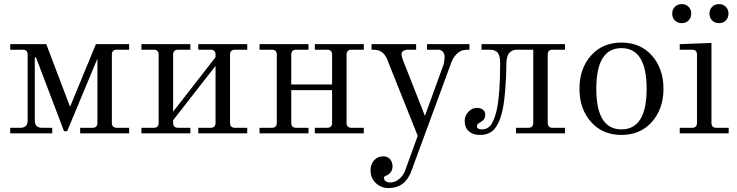

<svg xmlns="http://www.w3.org/2000/svg" viewBox="-20 -657 3632 946"><path d="M30.3 0V-27.3H80.6Q116.2 -27.3 116.2 -63.5V-388.2Q116.2 -412.1 92.3 -412.1H30.3V-439.5H208L325.2 -130.9L452.6 -439.5H616.2V-412.1H555.7Q531.2 -412.1 531.2 -387.7V-51.8Q531.2 -27.3 555.7 -27.3H616.2V0H375V-27.3H435.5Q460 -27.3 460 -51.8V-367.2H459.5L311 -10.7H295.4L157.2 -374.5H151.4V-63.5Q151.4 -27.3 187 -27.3H237.3V0Z M676.8 0V-27.3H737.3Q761.7 -27.3 761.7 -51.8V-387.7Q761.7 -412.1 737.3 -412.1H676.8V-439.5H918V-412.1H857.4Q833 -412.1 833 -387.7V-106.9L1042 -375V-387.7Q1042 -412.1 1017.6 -412.1H957V-439.5H1198.2V-412.1H1137.7Q1113.3 -412.1 1113.3 -387.7V-51.8Q1113.3 -27.3 1137.7 -27.3H1198.2V0H957V-27.3H1017.6Q1042 -27.3 1042 -51.8V-332.5L833 -64.5V-51.8Q833 -27.3 857.4 -27.3H918V0Z M1258.8 0V-27.3H1319.3Q1343.8 -27.3 1343.8 -51.8V-387.7Q1343.8 -412.1 1319.3 -412.1H1258.8V-439.5H1500V-412.1H1439.5Q1415 -412.1 1415 -387.7V-240.7H1616.2V-387.7Q1616.2 -412.1 1591.8 -412.1H1531.2V-439.5H1772.5V-412.1H1711.9Q1687.5 -412.1 1687.5 -387.7V-51.8Q1687.5 -27.3 1711.9 -27.3H1772.5V0H1531.2V-27.3H1591.8Q1616.2 -27.3 1616.2 -51.8V-212.9H1415V-51.8Q1415 -27.3 1439.5 -27.3H1500V0Z M1805.7 182.6Q1805.7 152.3 1823.2 132.8Q1840.8 113.3 1868.2 113.3Q1889.6 113.3 1901.9 127.7Q1914.1 142.1 1914.1 162.1Q1914.1 179.7 1904.8 191.7Q1895.5 203.6 1884.3 207.5Q1872.1 211.9 1872.1 217.8Q1872.1 228.5 1877.9 233.9Q1887.7 242.2 1902.8 242.2Q1925.8 242.2 1946.3 225.3Q1966.8 208.5 1976.6 182.1L2038.1 12.2L1891.6 -354.5Q1887.2 -366.2 1884.3 -372.3Q1881.3 -378.4 1875.7 -386Q1870.1 -393.6 1862.8 -398.9Q1851.1 -407.7 1840.3 -409.9Q1829.6 -412.1 1810.5 -412.1V-439.5H2030.3V-412.1H1989.3Q1977.1 -412.1 1967.8 -406.7Q1958.5 -401.4 1958.5 -391.6Q1958.5 -378.9 1963.9 -364.7L2073.7 -85.9L2164.1 -335.4Q2170.4 -351.6 2170.4 -378.9Q2170.4 -392.1 2161.9 -402.1Q2153.3 -412.1 2139.6 -412.1H2084V-439.5H2293V-412.1Q2273.4 -412.1 2262 -409.7Q2250.5 -407.2 2238.8 -398.4Q2216.3 -380.9 2205.1 -353L2006.8 186Q1976.1 269.5 1894.5 269.5Q1857.4 269.5 1831.5 244.9Q1805.7 220.2 1805.7 182.6Z M2269.5 -61.5Q2269.5 -86.9 2287.6 -106.2Q2305.7 -125.5 2330.6 -125.5Q2348.1 -125.5 2359.4 -116.5Q2370.6 -107.4 2370.6 -93.8Q2370.6 -77.6 2364 -68.8Q2357.4 -60.1 2343.3 -52.7Q2330.1 -45.4 2330.1 -35.2Q2330.1 -19.5 2354.5 -19.5Q2384.8 -19.5 2401.4 -45.4Q2418 -71.3 2428.2 -118.7Q2444.3 -195.8 2444.3 -346.2Q2444.3 -381.8 2432.6 -397Q2420.9 -412.1 2391.6 -412.1H2352.5V-439.5H2763.7V-412.1H2703.1Q2678.7 -412.1 2678.7 -387.7V-51.8Q2678.7 -27.3 2703.1 -27.3H2763.7V0H2522.5V-27.3H2583Q2607.4 -27.3 2607.4 -51.8V-412.1H2526.9Q2512.7 -412.1 2502.4 -406.5Q2492.2 -400.9 2486.8 -393.3Q2481.4 -385.7 2478.5 -372.8Q2475.6 -359.9 2475.1 -350.1Q2474.6 -340.3 2474.6 -326.2Q2474.6 -280.8 2469.5 -216.3Q2464.4 -151.9 2455.6 -112.8Q2449.7 -86.9 2442.6 -67.9Q2435.5 -48.8 2423.1 -30.3Q2410.6 -11.7 2391.1 -2Q2371.6 7.8 2345.2 7.8Q2309.6 7.8 2289.6 -10.5Q2269.5 -28.8 2269.5 -61.5Z M2891.8 -56.4Q2835 -120.6 2835 -219.7Q2835 -318.8 2891.8 -383.1Q2948.7 -447.3 3042 -447.3Q3135.3 -447.3 3192.1 -383.1Q3249 -318.8 3249 -219.7Q3249 -120.6 3192.1 -56.4Q3135.3 7.8 3042 7.8Q2948.7 7.8 2891.8 -56.4ZM3042 -419.9Q2918 -419.9 2918 -219.7Q2918 -19.5 3042 -19.5Q3166 -19.5 3166 -219.7Q3166 -419.9 3042 -419.9Z M3329.1 0V-27.3H3389.6Q3414.1 -27.3 3414.1 -51.8V-387.7Q3414.1 -412.1 3389.6 -412.1H3329.1V-439.5L3485.4 -445.3V-51.8Q3485.4 -27.3 3509.8 -27.3H3570.3V0ZM3305.2 -556.2Q3292 -569.3 3292 -589.8Q3292 -610.4 3305.2 -623.5Q3318.4 -636.7 3338.9 -636.7Q3359.4 -636.7 3372.6 -623.5Q3385.7 -610.4 3385.7 -589.8Q3385.7 -569.3 3372.6 -556.2Q3359.4 -543 3338.9 -543Q3318.4 -543 3305.2 -556.2ZM3488.8 -556.2Q3475.6 -569.3 3475.6 -589.8Q3475.6 -610.4 3488.8 -623.5Q3502 -636.7 3522.5 -636.7Q3543 -636.7 3556.2 -623.5Q3569.3 -610.4 3569.3 -589.8Q3569.3 -569.3 3556.2 -556.2Q3543 -543 3522.5 -543Q3502 -543 3488.8 -556.2Z"/></svg>

Font: Theano Modern
Style: Regular
Weight: 400
Designer: Alexey Kryukov
Version: Version 2.00